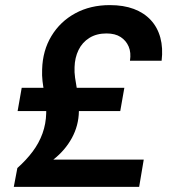

<svg xmlns="http://www.w3.org/2000/svg" viewBox="-20 -732 667 752"><path d="M34 0 48 -74Q83 -105 108 -138.5Q133 -172 146.5 -209.5Q160 -247 161 -289Q162 -311 159.5 -331.5Q157 -352 153 -372.5Q149 -393 146.5 -414.5Q144 -436 145 -460Q147 -534 181.5 -591Q216 -648 275 -680Q334 -712 410 -712Q464 -712 504 -697Q544 -682 570.5 -653.5Q597 -625 608 -584.5Q619 -544 613 -494H489Q494 -526 484 -549.5Q474 -573 452.5 -587Q431 -601 397 -601Q358 -601 330 -583.5Q302 -566 287.5 -536Q273 -506 272 -469Q271 -449 274 -428Q277 -407 281 -385Q285 -363 287.5 -341Q290 -319 289 -296Q288 -240 261.5 -191.5Q235 -143 189 -107H543L525 0ZM49 -297 65 -388H467L451 -297Z"/></svg>

Font: DM Sans 17pt
Style: Bold Italic
Weight: 700
Italic angle: -10°
Version: Version 4.004;gftools[0.9.30]